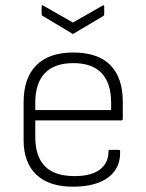

<svg xmlns="http://www.w3.org/2000/svg" viewBox="-20 -692 550 724"><path d="M259 12Q167 13 118 -32.5Q69 -78 69 -164V-305Q69 -398 117 -446Q165 -494 256 -494Q349 -494 396 -446.5Q443 -399 443 -308V-244Q443 -238 437 -238H113V-176Q113 -102 149.5 -65Q186 -28 261 -28Q324 -28 356.5 -52.5Q389 -77 389 -121Q389 -127 395 -127H427Q433 -127 433 -122Q435 -59 389.5 -24Q344 11 259 12ZM113 -277H399V-304Q399 -379 363 -416.5Q327 -454 257 -454Q185 -454 149 -416Q113 -378 113 -304ZM251 -566 141 -632Q137 -634 137 -639V-667Q137 -674 143 -671L255 -607L367 -671Q373 -674 373 -667V-639Q373 -634 370 -632L259 -566Q255 -563 251 -566Z"/></svg>

Font: Sofia Sans ExtraLight
Style: Regular
Weight: 250
Version: Version 4.100-B